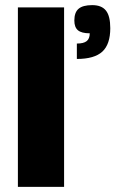

<svg xmlns="http://www.w3.org/2000/svg" viewBox="-20 -729 470 749"><path d="M230 -700.2V0H49.8V-700.2ZM410.2 -619.1Q410.2 -556.2 379.2 -527.6Q348.1 -499 279.8 -499V-559.1Q306.2 -559.1 318.1 -568.6Q330.1 -578.1 330.1 -599.1Q298.3 -599.1 284.2 -610.8Q270 -622.6 270 -648.9Q270 -680.7 286.6 -694.8Q303.2 -709 339.8 -709Q376.5 -709 393.3 -687.7Q410.2 -666.5 410.2 -619.1Z"/></svg>

Font: Fivo Sans Heavy
Style: Regular
Weight: 900
Designer: Alexander Slobzheninov
Foundry: Alexander Slobzheninov
Version: 1.0